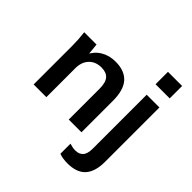

<svg xmlns="http://www.w3.org/2000/svg" viewBox="-236 -917 1334 1334"><g transform="rotate(45 431.5 -250.0)"><path d="M68 0V-379Q68 -410 66 -442Q64 -474 60 -505H181L191 -405H179Q203 -458 250 -486.5Q297 -515 359 -515Q448 -515 493 -465Q538 -415 538 -309V0H413V-303Q413 -364 389.5 -390.5Q366 -417 319 -417Q261 -417 227 -381Q193 -345 193 -285V0ZM621 222Q602 222 579.5 219Q557 216 540 209V110Q553 114 568 117Q583 120 597 120Q633 120 653.5 98Q674 76 674 24V-505H799V31Q799 125 756 173.5Q713 222 621 222ZM666 -600V-722H805V-600Z"/></g></svg>

Font: Mulish ExtraLight
Style: Regular
Weight: 200
Designer: Vernon Adams
Foundry: Vernon Adams
Version: Version 3.603